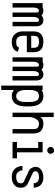

<svg xmlns="http://www.w3.org/2000/svg" viewBox="1116 -1846 918 3191"><g transform="rotate(90 1575.5 -251.0)"><path d="M154.3 -439Q134.3 -439 120.1 -411.6Q106 -384.3 106 -351.1V0H32.7V-500H106Q128.9 -512.2 154.3 -512.2H159.2Q211.4 -512.2 237.3 -480.5Q271.5 -512.2 310.1 -512.2H314.9Q338.4 -512.2 356.7 -505.4Q375 -498.5 385.5 -486.3Q396 -474.1 403.1 -461.7Q410.2 -449.2 412.8 -434.3Q415.5 -419.4 416.5 -411.1Q417.5 -402.8 417.5 -395V0H344.2V-395Q344.2 -419.9 337.4 -429.4Q330.6 -439 314.9 -439H310.1Q289.1 -439 275.4 -412.1Q261.7 -385.3 261.7 -351.1V0H188.5V-395Q188.5 -419.9 181.6 -429.4Q174.8 -439 159.2 -439Z M575.7 -237.3V-164.6Q575.7 -120.6 599.9 -90.8Q624 -61 670.9 -61H679.7Q726.1 -61 745.1 -73Q764.2 -85 770.5 -108.4L840.8 -88.9Q813.5 12.2 679.7 12.2H670.9Q592.8 12.2 547.6 -39.6Q502.4 -91.3 502.4 -164.6V-351.1Q502.4 -377 506.8 -398.9Q511.2 -420.9 522.9 -442.4Q534.7 -463.9 553.2 -478.8Q571.8 -493.7 601.8 -502.9Q631.8 -512.2 670.9 -512.2H679.7Q718.8 -512.2 748.8 -502.9Q778.8 -493.7 797.4 -478.8Q815.9 -463.9 827.6 -442.4Q839.4 -420.9 843.8 -398.9Q848.1 -377 848.1 -351.1V-237.3ZM774.9 -310.5V-351.1Q774.9 -398.9 753.9 -418.9Q732.9 -439 679.7 -439H670.9Q617.7 -439 596.7 -418.9Q575.7 -398.9 575.7 -351.1V-310.5Z M1054.7 -439Q1034.7 -439 1020.5 -411.6Q1006.3 -384.3 1006.3 -351.1V0H933.1V-500H1006.3Q1029.3 -512.2 1054.7 -512.2H1059.6Q1111.8 -512.2 1137.7 -480.5Q1171.9 -512.2 1210.4 -512.2H1215.3Q1238.8 -512.2 1257.1 -505.4Q1275.4 -498.5 1285.9 -486.3Q1296.4 -474.1 1303.5 -461.7Q1310.5 -449.2 1313.2 -434.3Q1315.9 -419.4 1316.9 -411.1Q1317.9 -402.8 1317.9 -395V0H1244.6V-395Q1244.6 -419.9 1237.8 -429.4Q1231 -439 1215.3 -439H1210.4Q1189.5 -439 1175.8 -412.1Q1162.1 -385.3 1162.1 -351.1V0H1088.9V-395Q1088.9 -419.9 1082 -429.4Q1075.2 -439 1059.6 -439Z M1476.1 -208.5Q1476.1 -142.6 1503.9 -101.8Q1531.7 -61 1571.3 -61H1580.1Q1607.4 -61 1627 -74Q1646.5 -86.9 1656.5 -109.1Q1666.5 -131.3 1670.9 -155.8Q1675.3 -180.2 1675.3 -208.5V-291.5Q1675.3 -319.8 1670.9 -344Q1666.5 -368.2 1656.5 -390.6Q1646.5 -413.1 1627 -426Q1607.4 -439 1580.1 -439H1571.3Q1543.9 -439 1524.4 -426Q1504.9 -413.1 1494.9 -390.6Q1484.9 -368.2 1480.5 -344Q1476.1 -319.8 1476.1 -291.5ZM1476.1 188H1402.8V-500H1476.1V-481.9Q1515.6 -512.2 1571.3 -512.2H1580.1Q1635.3 -512.2 1674.1 -482.4Q1712.9 -452.6 1730.7 -403.8Q1748.5 -355 1748.5 -291.5V-208.5Q1748.5 -107.4 1704.3 -47.6Q1660.2 12.2 1580.1 12.2H1571.3Q1517.6 12.2 1476.1 -23.4Z M1926.3 0H1853V-683.6H1926.3V-467.3Q1969.7 -512.2 2021.5 -512.2H2030.3Q2069.3 -512.2 2099.4 -502.9Q2129.4 -493.7 2147.9 -478.8Q2166.5 -463.9 2178.2 -442.4Q2189.9 -420.9 2194.3 -398.9Q2198.7 -377 2198.7 -351.1V0H2125.5V-351.1Q2125.5 -398.9 2104.5 -418.9Q2083.5 -439 2030.3 -439H2021.5Q1998 -439 1975.3 -412.8Q1952.6 -386.7 1939.5 -352.5Q1926.3 -318.4 1926.3 -291.5Z M2439.2 -592.8Q2422.9 -609.4 2422.9 -633.3Q2422.9 -657.2 2439.2 -673.8Q2455.6 -690.4 2479.5 -690.4Q2503.4 -690.4 2520.3 -673.8Q2537.1 -657.2 2537.1 -633.3Q2537.1 -609.4 2520.3 -592.8Q2503.4 -576.2 2479.5 -576.2Q2455.6 -576.2 2439.2 -592.8ZM2339.8 -500H2512.7V-73.2H2612.3V0H2339.8V-73.2H2439.5V-426.8H2339.8Z M3025.9 -351.1Q3025.9 -389.6 3000.7 -414.3Q2975.6 -439 2930.7 -439H2921.9Q2875 -439 2850.8 -423.1Q2826.7 -407.2 2826.7 -385.3V-379.4Q2828.1 -362.3 2835.2 -351.8Q2842.3 -341.3 2849.1 -338.9L3033.2 -253.4Q3060.1 -240.7 3079.6 -213.4Q3099.1 -186 3099.1 -147V-124.5Q3099.1 -64 3050.8 -25.9Q3002.4 12.2 2930.7 12.2H2907.2Q2856.4 12.2 2816.9 -14.2Q2777.3 -40.5 2758.1 -80.3Q2738.8 -120.1 2738.8 -164.6H2812Q2812 -125.5 2838.1 -93.3Q2864.3 -61 2907.2 -61H2930.7Q2968.8 -61 2997.3 -77.6Q3025.9 -94.2 3025.9 -124.5V-147Q3025.9 -159.7 3018.1 -171.1Q3010.3 -182.6 3002 -187L2818.8 -271.5Q2800.8 -280.3 2787.1 -295.7Q2773.4 -311 2766.6 -327.4Q2759.8 -343.8 2756.6 -356.9Q2753.4 -370.1 2753.4 -379.4V-385.3Q2753.4 -417.5 2770.3 -442.9Q2787.1 -468.3 2813.5 -482.9Q2839.8 -497.6 2867.7 -504.9Q2895.5 -512.2 2921.9 -512.2H2930.7Q2985.8 -512.2 3024.9 -489.5Q3064 -466.8 3081.5 -431.2Q3099.1 -395.5 3099.1 -351.1Z"/></g></svg>

Font: Anka/Coder Narrow
Style: Regular
Weight: 400
Width: 3
Monospace: yes
Version: Version 001.100